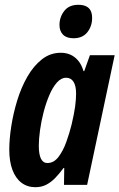

<svg xmlns="http://www.w3.org/2000/svg" viewBox="-20 -777 502 807"><path d="M128.9 9.8Q94.7 9.8 70.1 -9Q45.4 -27.8 32.2 -63.2Q19 -98.6 19 -147.9Q19 -191.9 27.3 -245.8Q35.6 -299.8 52.2 -354.2Q68.8 -408.7 94.7 -454.1Q120.6 -499.5 155.8 -527.3Q190.9 -555.2 235.8 -555.2Q257.8 -555.2 276.1 -547.1Q294.4 -539.1 308.6 -522.2Q322.8 -505.4 331.1 -478H334L357.9 -544.9H461.9L346.2 0H249L250 -70.8H247.1Q229.5 -46.9 211.9 -28.8Q194.3 -10.7 174.3 -0.5Q154.3 9.8 128.9 9.8ZM179.2 -91.8Q206.1 -91.8 225.6 -117.2Q245.1 -142.6 258.5 -179.9Q272 -217.3 280.8 -252.9Q292 -300.3 295.9 -330.1Q299.8 -359.9 299.8 -383.8Q299.8 -416 289.1 -433.1Q278.3 -450.2 257.8 -450.2Q236.8 -450.2 219 -429.9Q201.2 -409.7 187.3 -377Q173.3 -344.2 163.3 -305.7Q153.3 -267.1 148.2 -229.7Q143.1 -192.4 143.1 -164.1Q143.1 -128.4 152.1 -110.1Q161.1 -91.8 179.2 -91.8ZM289.1 -616.2Q259.8 -616.2 244.9 -631.3Q230 -646.5 230 -671.9Q230 -705.1 250 -731Q270 -756.8 309.1 -756.8Q329.1 -756.8 342 -750.5Q355 -744.1 361.1 -731.9Q367.2 -719.7 367.2 -701.2Q367.2 -667 347.2 -641.6Q327.1 -616.2 289.1 -616.2Z"/></svg>

Font: Open Sans Condensed
Style: Italic
Weight: 400
Width: 3
Italic angle: -12°
Designer: Monotype Design Team
Foundry: Monotype Imaging Inc.
Version: Version 3.000